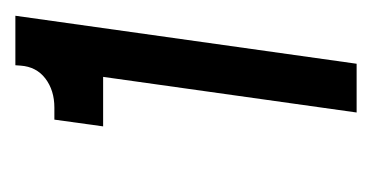

<svg xmlns="http://www.w3.org/2000/svg" viewBox="-140 -686 495 256"><g transform="rotate(-90 108.0 -557.5)"><path d="M86.5 -330H151.5L215.5 -785H149.5L149 -778Q147.5 -757 131.8 -745Q116 -733 93 -733H77L68 -668H134Z"/></g></svg>

Font: Mohave Medium
Style: Italic
Weight: 500
Italic angle: -8°
Designer: Gumpita Rahayu
Foundry: Tokotype
Version: Version 2.002; ttfautohint (v1.8.3)